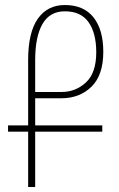

<svg xmlns="http://www.w3.org/2000/svg" viewBox="-20 -744 472 764"><path d="M92 0V-220H12V-245H92V-505Q92 -615 130.5 -669.5Q169 -724 238 -724Q313 -724 352 -675Q391 -626 391 -538Q391 -445 344 -399Q297 -353 224 -353H120V-245H387V-220H120V0ZM225 -378Q281 -378 322 -416Q363 -454 363 -536Q363 -612 332.5 -655.5Q302 -699 238 -699Q178 -699 149 -648.5Q120 -598 120 -505V-378Z"/></svg>

Font: Noto Serif Armenian Condensed Thin
Style: Regular
Weight: 100
Width: 3
Designer: Monotype Design Team
Foundry: Monotype Imaging Inc.
Version: Version 2.008; ttfautohint (v1.8.4.7-5d5b)